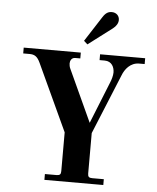

<svg xmlns="http://www.w3.org/2000/svg" viewBox="-62 -1000 859 1052"><g transform="rotate(5 368.0 -474.0)"><path d="M372 -778 392 -760 524 -860C541 -873 552 -890 552 -908C552 -932 534 -948 510 -948C492 -948 477 -941 461 -916ZM46 -680H81C108 -680 124 -671 140 -636L310 -269V-56C310 -38 304 -32 286 -32H222V0H546V-32H482C464 -32 458 -38 458 -56V-278L593 -607C606 -641 635 -680 684 -680H714V-712H466V-680H494C534 -680 548 -647 548 -619C548 -602 541 -578 534 -562L442 -333L310 -620C306 -628 304 -640 304 -648C304 -662 312 -680 332 -680H360V-712H46Z"/></g></svg>

Font: Old Standard
Style: Bold
Weight: 700
Designer: Alexey Kryukov <alexios@thessalonica.org.ru>
Version: Version 2.0.2